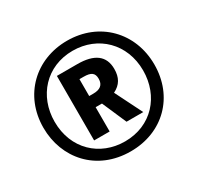

<svg xmlns="http://www.w3.org/2000/svg" viewBox="-155 -909 1137 1103"><g transform="rotate(-30 413.0 -357.0)"><path d="M414 10C629 10 780 -143 780 -355C780 -567 627 -724 413 -724C205 -724 46 -574 46 -358C46 -157 187 10 414 10ZM414 -56C248 -56 119 -175 119 -356C119 -526 237 -658 412 -658C580 -658 707 -535 707 -358C707 -188 590 -56 414 -56ZM262 -150H365V-311H407L477 -150H588L498 -330C547 -354 568 -392 568 -448C568 -535 510 -578 398 -578H262ZM392 -385H365V-497H392C443 -497 462 -482 462 -444C462 -402 436 -385 392 -385Z"/></g></svg>

Font: Noto Sans Thai Looped ExtraCondensed
Style: Bold
Weight: 700
Width: 2
Designer: Sasikarn Vongin, Ben Mitchell
Foundry: The Fontpad Ltd
Version: Version 1.001